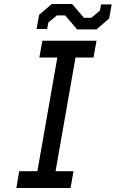

<svg xmlns="http://www.w3.org/2000/svg" viewBox="-20 -941 579 961"><path d="M366 -794 306 -864H265L222 -828L216 -796H163L176 -867L239 -921H341L400 -852H437L480 -888L486 -919H539L526 -848L463 -794ZM62 0 76 -84H167L267 -653H177L192 -737H463L448 -653H358L258 -84H348L333 0Z"/></svg>

Font: Tomorrow
Style: Italic
Weight: 400
Italic angle: -10°
Designer: Tony de Marco, Monica Rizzolli
Foundry: Just in Type
Version: Version 2.002